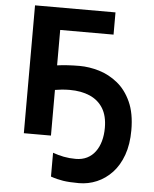

<svg xmlns="http://www.w3.org/2000/svg" viewBox="-62 -766 859 1068"><g transform="rotate(5 367.0 -232.0)"><path d="M323.2 -262.2Q299.8 -262.2 277.1 -259.8Q254.4 -257.3 241.2 -254.9V0H89.8V-713.9H539.1V-589.8H241.2V-392.1Q268.1 -396 300 -397.9Q332 -399.9 366.2 -399.9Q419.9 -399.9 475.6 -383.3Q531.2 -366.7 578.6 -328.6Q626 -290.5 655 -226.8Q684.1 -163.1 684.1 -68.8Q684.1 10.3 662.6 70.1Q641.1 129.9 603.8 169.7Q566.4 209.5 518.8 229.7Q471.2 250 418.9 250Q365.2 250 330.6 244.6Q295.9 239.3 261.2 227.1V94.2Q291.5 105 322.5 111.1Q353.5 117.2 389.2 117.2Q425.3 117.2 452.6 103.5Q480 89.8 498.5 64.7Q517.1 39.6 526.6 5.6Q536.1 -28.3 536.1 -68.8Q536.1 -135.3 509.8 -178Q483.4 -220.7 435.5 -241.5Q387.7 -262.2 323.2 -262.2Z"/></g></svg>

Font: Wonky
Style: Regular
Weight: 400
Designer: Monotype Design Team
Foundry: Monotype Imaging Inc.
Version: Version 3.000